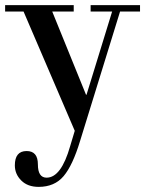

<svg xmlns="http://www.w3.org/2000/svg" viewBox="-24 -510 567 750"><path d="M-4 -465V-490H264V-465H180L312 -140H314L414 -465H330V-490H523V-465H445L289 40Q260 136 224.5 178Q189 220 127 220Q84 220 59 195Q34 170 34 136Q34 80 80 80Q124 80 124 132Q124 184 158 184Q215 184 250 61L268 1L68 -465Z"/></svg>

Font: Justus
Style: Roman
Weight: 500
Version: Version 001.001